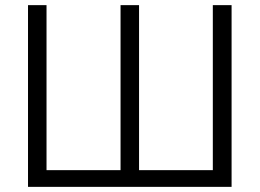

<svg xmlns="http://www.w3.org/2000/svg" viewBox="-20 -727 1010 747"><path d="M89 0V-707H161V-65H449V-707H521V-65H808V-707H881V0Z"/></svg>

Font: Onest Light
Style: Regular
Weight: 300
Designer: Dmitri Voloshin, Andrey Kudryavtsev
Foundry: Dmitri Voloshin, Andrey Kudryavtsev
Version: Version 1.000;gftools[0.9.33]